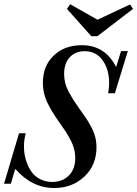

<svg xmlns="http://www.w3.org/2000/svg" viewBox="-42 -895 663 927"><path d="M398.9 -720.2 281.2 -852.1 296.9 -874.5 428.7 -799.8 585.9 -873.5 600.1 -852.1 428.2 -720.2ZM219.2 12.7Q112.8 12.7 31.7 -79.6L10.3 -7.8H-22.5L49.8 -251.5H82.5Q73.7 -221.7 73.7 -187.5Q73.7 -167 77.4 -145.5Q81.1 -124 91.1 -100.3Q101.1 -76.7 115.7 -58.6Q130.4 -40.5 155 -28.6Q179.7 -16.6 210.4 -16.6Q259.3 -16.6 290.3 -47.4Q321.3 -78.1 321.3 -131.3Q321.3 -154.3 315.4 -176.8Q309.6 -199.2 296.4 -223.1Q283.2 -247.1 273.9 -261.5Q264.6 -275.9 246.1 -301.8Q204.1 -360.8 184.6 -403.8Q165 -446.8 165 -495.6Q165 -576.7 217.3 -626.7Q269.5 -676.8 353 -676.8Q465.8 -676.8 518.6 -571.3L542.5 -648.4H575.2L512.7 -444.8H480Q484.9 -469.2 484.9 -494.1Q484.9 -560.1 453.4 -604Q421.9 -647.9 366.7 -647.9Q322.3 -647.9 294.9 -618.7Q267.6 -589.4 267.6 -538.1Q267.6 -515.1 273.2 -493.4Q278.8 -471.7 291.5 -448.5Q304.2 -425.3 313 -411.6Q321.8 -397.9 339.4 -373Q361.8 -341.8 373.3 -324.7Q384.8 -307.6 398.4 -282Q412.1 -256.3 418 -232.7Q423.8 -209 423.8 -183.1Q423.8 -97.7 365.5 -42.5Q307.1 12.7 219.2 12.7Z"/></svg>

Font: Elstob 18pt Medium
Style: Italic
Weight: 500
Italic angle: -20°
Designer: Peter S. Baker
Version: Version 1.015